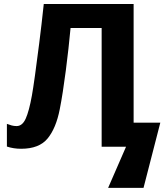

<svg xmlns="http://www.w3.org/2000/svg" viewBox="-20 -717 812 938"><path d="M632.8 -697.3V-117.7H763.2L681.2 200.7H508.3L595.7 0H476.6V-580.1H324.7Q320.3 -533.7 314.5 -480Q308.6 -426.3 301.5 -372.1Q294.4 -317.9 286.9 -269Q279.3 -220.2 272 -183.6Q253.9 -90.8 212.6 -40.5Q171.4 9.8 83 9.8Q45.9 9.8 13.7 -1V-111.8Q26.4 -106.9 37.6 -104Q48.8 -101.1 61 -101.1Q89.4 -101.1 105.7 -137.7Q122.1 -174.3 135.7 -249.5Q141.6 -281.7 150.9 -348.6Q160.2 -415.5 171.6 -505.9Q183.1 -596.2 193.8 -697.3Z"/></svg>

Font: Lunasima
Style: Bold
Weight: 700
Designer: The DocRepair Project, Monotype Design Team
Foundry: Google
Version: Version 2.009